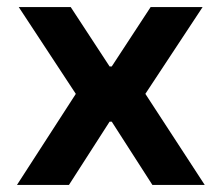

<svg xmlns="http://www.w3.org/2000/svg" viewBox="-20 -523 627 543"><path d="M28 0 218 -294 223 -214 33 -503H180L290 -335H296L406 -503H553L363 -215L368 -293L559 0H411L296 -179H290L175 0Z"/></svg>

Font: Nunito Sans 6pt
Style: Bold
Weight: 700
Version: Version 3.101;gftools[0.9.27]